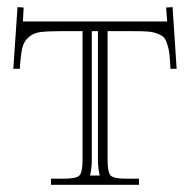

<svg xmlns="http://www.w3.org/2000/svg" viewBox="-20 -515 529 535"><path d="M43.9 -455.1H445.8L442.9 -494.1L460.9 -495.1L472.2 -323.2H455.1Q453.6 -350.1 452.1 -364Q450.7 -377.9 446 -392.1Q441.4 -406.2 435.8 -411.6Q430.2 -417 417.7 -421.6Q405.3 -426.3 390.4 -427.2Q375.5 -428.2 350.1 -428.2H279.8V-69.8Q279.8 -34.7 288.3 -25.9Q296.9 -17.1 332 -17.1H367.2V0H122.1V-17.1H157.2Q192.4 -17.1 201.2 -25.9Q210 -34.7 210 -69.8V-428.2H148.9Q110.8 -428.2 91.8 -425.5Q72.8 -422.9 59.3 -410.9Q45.9 -398.9 41.7 -379.9Q37.6 -360.8 35.2 -323.2H17.1L28.8 -495.1L45.9 -494.1ZM252.9 -428.2H235.8V-69.8Q235.8 -46.4 231 -25.9H257.8Q252.9 -47.9 252.9 -69.8Z"/></svg>

Font: FoglihtenNo01
Style: Regular
Weight: 500
Version: Version 0.61